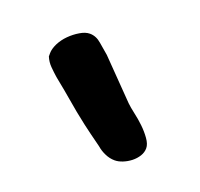

<svg xmlns="http://www.w3.org/2000/svg" viewBox="-57 -712 221 212"><g transform="rotate(20 53.0 -606.0)"><path d="M121.1 -569.3Q121.1 -564.5 118.4 -560.1Q115.7 -555.7 111.3 -552.2Q106.9 -548.8 102.1 -546.9Q97.2 -544.9 92.8 -544.9Q86.9 -544.9 81.3 -547.4Q75.7 -549.8 71.3 -553.7Q55.7 -564.9 48.3 -570.6Q41 -576.2 35.4 -580.8Q29.8 -585.4 22.9 -591.3Q16.1 -597.2 1 -609.4Q-3.4 -613.3 -7.8 -617.7Q-12.2 -622.1 -14.6 -627.9V-631.8Q-14.6 -636.7 -11.5 -643.1Q-8.3 -649.4 -3.2 -654.5Q2 -659.7 8.1 -663.3Q14.2 -667 19.5 -667Q26.9 -667 33.2 -661.4Q39.6 -655.8 44.9 -651.4L85.9 -609.4Q89.4 -606 95.5 -601.3Q101.6 -596.7 107.2 -591.3Q112.8 -585.9 116.9 -580.1Q121.1 -574.2 121.1 -569.3Z"/></g></svg>

Font: Just Another Hand
Style: Regular
Weight: 400
Designer: Astigmatic (AOETI)
Foundry: Astigmatic (AOETI)
Version: Version 1.001